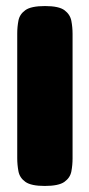

<svg xmlns="http://www.w3.org/2000/svg" viewBox="-20 -606 296 635"><path d="M128 9Q83 9 64 -4.5Q45 -18 41 -39.5Q37 -61 37 -83V-495Q37 -517 41 -538Q45 -559 64 -572.5Q83 -586 129 -586Q175 -586 193.5 -572Q212 -558 216 -537Q220 -516 220 -494V-82Q220 -60 216 -39Q212 -18 193 -4.5Q174 9 128 9Z"/></svg>

Font: Fredoka SemiCondensed
Style: Bold
Weight: 700
Width: 4
Designer: Ben Nathan
Foundry: Milena B. Brandão, Ben Nathan
Version: Version 2.001